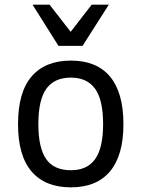

<svg xmlns="http://www.w3.org/2000/svg" viewBox="-20 -786 605 821"><path d="M507.8 -254.9Q507.8 -121.6 450.4 -53.2Q393.1 15.1 283.2 15.1Q173.3 15.1 115.2 -52.5Q57.1 -120.1 57.1 -254.9Q57.1 -392.1 115.5 -459.5Q173.8 -526.9 283.2 -526.9Q393.6 -526.9 450.7 -458.3Q507.8 -389.6 507.8 -254.9ZM420.9 -254.9Q420.9 -359.4 386.5 -406.7Q352.1 -454.1 283.2 -454.1Q212.4 -454.1 178.2 -406.5Q144 -358.9 144 -254.9Q144 -154.8 177 -106.4Q210 -58.1 283.2 -58.1Q353 -58.1 387 -106Q420.9 -153.8 420.9 -254.9ZM333 -589.8H230L119.1 -766.1H191.9L282.2 -649.9L372.1 -766.1H445.3Z"/></svg>

Font: ClearSansRegular
Style: Regular
Weight: 400
Foundry: Intel Corporation
Version: Version 1.00